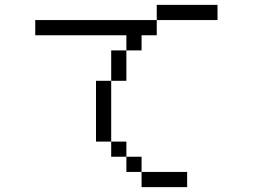

<svg xmlns="http://www.w3.org/2000/svg" viewBox="-20 -770 1040 790"><path d="M750 0V-62.5H562.5V0ZM875 -687.5V-750H625V-687.5H125V-625H500V-562.5H437.5Q437.5 -562.5 437.5 -437.5H375Q375 -437.5 375 -187.5H437.5V-125H500V-62.5H562.5V-125H500V-187.5H437.5Q437.5 -187.5 437.5 -437.5H500Q500 -437.5 500 -562.5H562.5V-625H625V-687.5Z"/></svg>

Font: CalcUnifontExMono
Style: Regular
Weight: 500
Version: Version 15.0.06